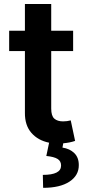

<svg xmlns="http://www.w3.org/2000/svg" viewBox="-20 -696 420 941"><path d="M338.4 -545.4V-445.8H231V-164.1Q231 -127.9 246.3 -114.5Q261.7 -101.1 289.1 -101.1Q308.6 -101.1 326.7 -106L348.1 -5.4Q322.8 3.4 290 6.3L286.1 27.3Q321.8 32.7 344 54.2Q366.2 75.7 366.2 112.8Q366.7 163.6 320.6 194.1Q274.4 224.6 191.4 224.6L189.9 161.1Q278.8 161.1 279.3 116.2Q279.8 94.2 262.7 83.3Q245.6 72.3 207 68.4L220.7 3.4Q166 -7.8 133.8 -44.9Q101.6 -82 102.1 -142.6V-445.8H24.9V-545.4H102.1V-676.3H231V-545.4Z"/></svg>

Font: Interop SemBd
Style: Regular
Weight: 600
Designer: Rasmus Andersson, Google, Jang Haemin
Foundry: jhaemin
Version: Version 1.007